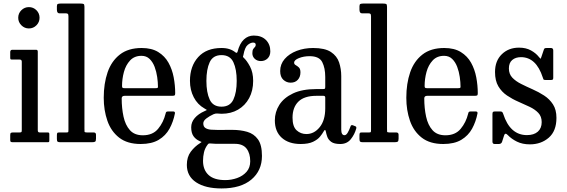

<svg xmlns="http://www.w3.org/2000/svg" viewBox="-20 -800 3188 1080"><path d="M82.5 -700Q82.5 -725 100.2 -742.5Q118 -760 142.5 -760Q167.5 -760 185 -742.5Q202.5 -725 202.5 -700Q202.5 -675.5 185 -657.8Q167.5 -640 142.5 -640Q118 -640 100.2 -657.8Q82.5 -675.5 82.5 -700ZM90.5 -465H48Q40.5 -465 39 -467.2Q37.5 -469.5 37.5 -477V-507Q37.5 -520 49.5 -520H183Q192.5 -520 192.5 -509.5V-67Q192.5 -55 203 -55H245.5Q252.5 -55 255 -53.5Q257.5 -52 257.5 -45V-12Q257.5 -5 256.2 -2.5Q255 0 248 0H53Q44.5 0 41 -2Q37.5 -4 37.5 -12V-40Q37.5 -50 41.2 -52.5Q45 -55 54 -55H91Q99.5 -55 101 -58Q102.5 -61 102.5 -69V-453Q102.5 -465 90.5 -465Z M350.5 -725H314Q300 -725 300 -746V-765Q300 -775.5 305.5 -777.8Q311 -780 320.5 -780H432.5Q445.5 -780 450.2 -777.5Q455 -775 455 -762V-77Q455 -64 455.5 -59.5Q456 -55 468 -55H506.5Q520 -55 520 -42V-20Q520 -6 514.8 -3Q509.5 0 496.5 0H319.5Q308.5 0 304.2 -3Q300 -6 300 -18V-38Q300 -47 301.8 -51Q303.5 -55 312.5 -55H354.5Q362.5 -55 363.8 -57.5Q365 -60 365 -72V-708Q365 -719 361.5 -722Q358 -725 350.5 -725Z M563.5 -250Q563.5 -330 585.2 -393.2Q607 -456.5 654.2 -493.2Q701.5 -530 777 -530Q833.5 -530 870.2 -507.2Q907 -484.5 927.8 -447.2Q948.5 -410 957 -365Q965.5 -320 965.5 -275.5Q965.5 -265.5 961.8 -263.2Q958 -261 947.5 -261H681Q664.5 -261 664.5 -246.5Q664.5 -191.5 674.8 -144Q685 -96.5 710.8 -67.8Q736.5 -39 783.5 -39Q839 -39 869.2 -75.2Q899.5 -111.5 911.5 -161Q912.5 -166.5 915 -169.8Q917.5 -173 925 -173H954Q965.5 -173 964 -162.5Q955 -115.5 933.5 -76.2Q912 -37 872.8 -13.5Q833.5 10 771.5 10Q696 10 650.2 -25.8Q604.5 -61.5 584 -120.8Q563.5 -180 563.5 -250ZM680.5 -304H854Q863.5 -304 866 -305.5Q868.5 -307 868.5 -312Q868.5 -337 864.2 -366.8Q860 -396.5 849.8 -423.8Q839.5 -451 821.5 -468.5Q803.5 -486 776 -486Q736 -486 711.8 -460Q687.5 -434 677 -395Q666.5 -356 666.5 -316.5Q666.5 -309 669 -306.5Q671.5 -304 680.5 -304Z M1048.5 -345Q1048.5 -427.5 1094.8 -478.8Q1141 -530 1226 -530Q1252 -530 1271.2 -523.5Q1290.5 -517 1305 -505Q1310 -502.5 1311.8 -502.8Q1313.5 -503 1316 -508.5Q1328 -555.5 1351.8 -577.8Q1375.5 -600 1407.5 -600Q1451 -600 1475.8 -575.2Q1500.5 -550.5 1500.5 -511.5Q1500.5 -486 1485.2 -471.2Q1470 -456.5 1447.5 -456.5Q1426.5 -456.5 1413 -469.2Q1399.5 -482 1399.5 -500.5Q1399.5 -516.5 1404.2 -523.8Q1409 -531 1413.8 -535.5Q1418.5 -540 1418.5 -548Q1418.5 -560.5 1403.5 -560.5Q1389.5 -560.5 1373.2 -547.2Q1357 -534 1349 -489.5Q1347.5 -485 1346.8 -482.2Q1346 -479.5 1349.5 -476.5Q1368.5 -459.5 1386.2 -426Q1404 -392.5 1404 -345Q1404 -290 1381.5 -248.2Q1359 -206.5 1319 -183.2Q1279 -160 1226 -160Q1213.5 -160 1202.5 -161.5Q1192.5 -162.5 1181 -157.5Q1158 -147 1140.8 -133.8Q1123.5 -120.5 1123.5 -106Q1123.5 -87.5 1135.8 -79.8Q1148 -72 1167.2 -70.5Q1186.5 -69 1208 -69Q1215.5 -69 1231.2 -69.2Q1247 -69.5 1262.8 -69.5Q1278.5 -69.5 1286.5 -69.5Q1332.5 -69.5 1370.5 -58.5Q1408.5 -47.5 1431 -16.2Q1453.5 15 1453.5 77Q1453.5 160 1394 210Q1334.5 260 1226 260Q1135.5 260 1083.2 225.5Q1031 191 1031 127.5Q1031 83 1053 53.5Q1075 24 1105.5 5Q1115 -1 1113.5 -1.5Q1112 -2 1102.5 -6.5Q1081 -16 1068.2 -34.2Q1055.5 -52.5 1055.5 -84Q1055.5 -112.5 1075.5 -136Q1095.5 -159.5 1131 -175Q1144.5 -180.5 1142.8 -182.2Q1141 -184 1130 -190Q1091 -212 1069.8 -253Q1048.5 -294 1048.5 -345ZM1141 -345Q1141 -280 1159.5 -240Q1178 -200 1226 -200Q1274 -200 1292.8 -240Q1311.5 -280 1311.5 -345Q1311.5 -410 1292.8 -450Q1274 -490 1226 -490Q1178 -490 1159.5 -450Q1141 -410 1141 -345ZM1387.5 107Q1387.5 62.5 1366.8 35.8Q1346 9 1301 9H1217Q1203.5 9 1192 8.8Q1180.5 8.5 1163 7Q1153.5 6 1149.5 11.5Q1133 32.5 1127.5 56.5Q1122 80.5 1122 104.5Q1122 155.5 1153 184.2Q1184 213 1247 213Q1281.5 213 1313.8 201.5Q1346 190 1366.8 166.5Q1387.5 143 1387.5 107Z M1526 -123Q1526 -170 1551.2 -210Q1576.5 -250 1628.2 -274.5Q1680 -299 1760 -299H1796.5Q1805 -299 1807.2 -301Q1809.5 -303 1809.5 -312V-367Q1809.5 -417.5 1792.5 -450.8Q1775.5 -484 1721.5 -484Q1688.5 -484 1661.5 -473.2Q1634.5 -462.5 1634.5 -447.5Q1634.5 -438.5 1643.2 -433.8Q1652 -429 1661 -420.8Q1670 -412.5 1670 -393Q1670 -367.5 1655.2 -351.2Q1640.5 -335 1615 -335Q1591.5 -335 1573.8 -351.2Q1556 -367.5 1556 -400.5Q1556 -439 1581.2 -468.2Q1606.5 -497.5 1648.8 -513.8Q1691 -530 1741.5 -530Q1807.5 -530 1841.5 -507.5Q1875.5 -485 1887.5 -448.8Q1899.5 -412.5 1899.5 -372V-71Q1899.5 -39.5 1918 -39.5Q1927.5 -39.5 1936 -54Q1944.5 -68.5 1952 -89.5Q1954.5 -98.5 1964.5 -95.5L1979.5 -89.5Q1986 -87 1984 -77.5Q1975 -44 1953.2 -17Q1931.5 10 1894 10H1893.5Q1859.5 10 1843 -2.2Q1826.5 -14.5 1820.8 -31Q1815 -47.5 1813 -59.5Q1809.5 -78 1799.5 -59Q1793.5 -48 1780.2 -31.5Q1767 -15 1741 -2.5Q1715 10 1671 10Q1604 10 1565 -25Q1526 -60 1526 -123ZM1625.5 -138Q1625.5 -88 1648.5 -67Q1671.5 -46 1703.5 -46Q1747 -46 1778.2 -84.5Q1809.5 -123 1809.5 -191V-251Q1809.5 -261 1799.5 -261H1760Q1691.5 -261 1658.5 -228.5Q1625.5 -196 1625.5 -138Z M2052.5 -725H2016Q2002 -725 2002 -746V-765Q2002 -775.5 2007.5 -777.8Q2013 -780 2022.5 -780H2134.5Q2147.5 -780 2152.2 -777.5Q2157 -775 2157 -762V-77Q2157 -64 2157.5 -59.5Q2158 -55 2170 -55H2208.5Q2222 -55 2222 -42V-20Q2222 -6 2216.8 -3Q2211.5 0 2198.5 0H2021.5Q2010.5 0 2006.2 -3Q2002 -6 2002 -18V-38Q2002 -47 2003.8 -51Q2005.5 -55 2014.5 -55H2056.5Q2064.5 -55 2065.8 -57.5Q2067 -60 2067 -72V-708Q2067 -719 2063.5 -722Q2060 -725 2052.5 -725Z M2265.5 -250Q2265.5 -330 2287.2 -393.2Q2309 -456.5 2356.2 -493.2Q2403.5 -530 2479 -530Q2535.5 -530 2572.2 -507.2Q2609 -484.5 2629.8 -447.2Q2650.5 -410 2659 -365Q2667.5 -320 2667.5 -275.5Q2667.5 -265.5 2663.8 -263.2Q2660 -261 2649.5 -261H2383Q2366.5 -261 2366.5 -246.5Q2366.5 -191.5 2376.8 -144Q2387 -96.5 2412.8 -67.8Q2438.5 -39 2485.5 -39Q2541 -39 2571.2 -75.2Q2601.5 -111.5 2613.5 -161Q2614.5 -166.5 2617 -169.8Q2619.5 -173 2627 -173H2656Q2667.5 -173 2666 -162.5Q2657 -115.5 2635.5 -76.2Q2614 -37 2574.8 -13.5Q2535.5 10 2473.5 10Q2398 10 2352.2 -25.8Q2306.5 -61.5 2286 -120.8Q2265.5 -180 2265.5 -250ZM2382.5 -304H2556Q2565.5 -304 2568 -305.5Q2570.5 -307 2570.5 -312Q2570.5 -337 2566.2 -366.8Q2562 -396.5 2551.8 -423.8Q2541.5 -451 2523.5 -468.5Q2505.5 -486 2478 -486Q2438 -486 2413.8 -460Q2389.5 -434 2379 -395Q2368.5 -356 2368.5 -316.5Q2368.5 -309 2371 -306.5Q2373.5 -304 2382.5 -304Z M3033 -364.5Q2996 -478.5 2910.5 -478.5Q2880 -478.5 2861.2 -462.5Q2842.5 -446.5 2842.5 -415Q2842.5 -383.5 2861.8 -363.2Q2881 -343 2911.5 -327.8Q2942 -312.5 2976 -297.5Q3010 -282.5 3040.5 -262.8Q3071 -243 3090.5 -213Q3110 -183 3110 -137Q3110 -63 3066.8 -25.5Q3023.5 12 2960.5 12Q2919 12 2888 -3.2Q2857 -18.5 2836 -40.5Q2821 -56 2815.5 -38L2804 -2Q2800 10 2785.5 10H2762.5Q2750 10 2750 -3.5V-157.5Q2750 -166.5 2752.5 -169.8Q2755 -173 2764 -173H2794.5Q2802.5 -173 2805.5 -169.2Q2808.5 -165.5 2810.5 -159.5Q2849 -40 2944 -40Q2983 -40 3005 -59.2Q3027 -78.5 3027 -113Q3027 -145 3008 -165Q2989 -185 2959 -199.2Q2929 -213.5 2895.5 -228Q2862 -242.5 2832 -262.8Q2802 -283 2783.2 -314.5Q2764.5 -346 2764.5 -395Q2764.5 -458 2802.8 -495Q2841 -532 2899.5 -532Q2938.5 -532 2966.5 -516.5Q2994.5 -501 3010.5 -480.5Q3017.5 -471.5 3019.8 -470Q3022 -468.5 3026 -482L3038.5 -519Q3040.5 -526 3043.8 -528Q3047 -530 3056.5 -530H3079Q3092 -530 3092 -516V-362.5Q3092 -354.5 3089 -352.2Q3086 -350 3077.5 -350H3049.5Q3039 -350 3037 -353.5Q3035 -357 3033 -364.5Z"/></svg>

Font: Besley* Narrow
Style: Regular
Weight: 400
Width: 4
Designer: Owen Earl
Foundry: indestructible type*
Version: Version 3.000; ttfautohint (v1.8.3)